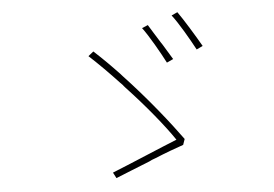

<svg xmlns="http://www.w3.org/2000/svg" viewBox="-48 -784 1095 767"><g transform="rotate(-5 500.0 -400.5)"><path d="M778 -577C754 -619 712 -688 689 -720L665 -709C691 -676 730 -608 753 -565L778 -577ZM656 -535C646 -552 633 -573 619 -596L613 -605C595 -634 577 -662 567 -679L543 -669C568 -636 609 -564 630 -523L656 -535ZM666 -190 674 -213C625 -281 542 -386 449 -485L442 -493C409 -528 375 -562 341 -593L320 -576C357 -542 398 -501 438 -458L445 -451C447 -449 448 -448 449 -446L456 -438C532 -357 602 -271 641 -213C588 -192 440 -129 377 -104L389 -81C420 -93 472 -115 526 -136L536 -141L552 -147C593 -164 634 -179 666 -190Z"/></g></svg>

Font: Glow Sans SC Normal Thin
Style: Regular
Weight: 100
Designer: Ryoko NISHIZUKA (kana, bopomofo & ideographs); Paul D. Hunt (Latin, Greek & Cyrillic); Sandoll Communications, Soo-young
Version: Version 0.93